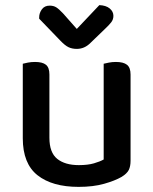

<svg xmlns="http://www.w3.org/2000/svg" viewBox="-20 -716 599 750"><path d="M69 -467Q76 -469 89 -471.5Q102 -474 117 -474Q146 -474 159.5 -463Q173 -452 173 -425V-178Q173 -120 203.5 -95.5Q234 -71 288 -71Q323 -71 347 -78Q371 -85 385 -93V-467Q393 -469 405.5 -471.5Q418 -474 433 -474Q462 -474 476 -463Q490 -452 490 -425V-88Q490 -66 483 -52Q476 -38 455 -25Q429 -10 386.5 2Q344 14 287 14Q184 14 126.5 -31.5Q69 -77 69 -176ZM280 -603 368 -696Q394 -695 408.5 -683Q423 -671 423 -654Q423 -640 414.5 -629Q406 -618 391 -604L333 -548Q310 -525 280 -525Q262 -525 248 -531.5Q234 -538 215 -558L133 -643V-648Q133 -665 143.5 -679.5Q154 -694 174 -694Q189 -694 199.5 -687.5Q210 -681 226 -664Z"/></svg>

Font: Baloo Paaji 2 Medium
Style: Regular
Weight: 500
Designer: Shuchita Grover, Noopur Datye and Ek Type
Foundry: Ek Type
Version: Version 1.640;hotconv 1.0.111;makeotfexe 2.5.65597; ttfautoh